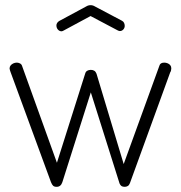

<svg xmlns="http://www.w3.org/2000/svg" viewBox="-20 -715 700 742"><path d="M199 7Q190 7 185.5 3Q181 -1 177 -11L21 -436Q20 -439 18.5 -443.5Q17 -448 17 -450Q17 -457 21 -462Q25 -467 31.5 -470Q38 -473 45 -473Q51 -473 57 -470Q63 -467 65 -461L200 -86L309 -430Q311 -438 317 -441.5Q323 -445 331 -445Q339 -445 344.5 -441.5Q350 -438 353 -430L458 -81L596 -461Q599 -473 615 -473Q621 -473 627.5 -470.5Q634 -468 638 -463Q642 -458 642 -451Q642 -448 641 -443Q640 -438 638 -436L482 -7Q479 1 473.5 4Q468 7 462 7Q454 7 449.5 4Q445 1 442 -6L331 -358L221 -11Q218 -2 212.5 2.5Q207 7 199 7ZM218 -594Q210 -594 204 -600.5Q198 -607 198 -617Q198 -622 201 -626.5Q204 -631 209 -634L313 -690Q321 -695 330 -695Q339 -695 347 -690L451 -635Q457 -632 459.5 -626.5Q462 -621 462 -615Q462 -607 456.5 -601Q451 -595 443 -595Q441 -595 438.5 -596Q436 -597 434 -598L330 -653L226 -597Q224 -596 222 -595Q220 -594 218 -594Z"/></svg>

Font: Dosis ExtraLight Light
Style: Regular
Weight: 300
Version: Version 3.001; ttfautohint (v1.8.2)